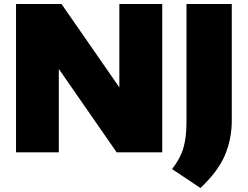

<svg xmlns="http://www.w3.org/2000/svg" viewBox="-20 -760 1236 958"><path d="M60 0V-740H287L575.5 -324V-740H789.5V0H562L273.5 -416V0ZM980 178 838.5 83.5Q879.5 31.5 895 -21.5Q910.5 -74.5 910.5 -151.5V-740H1136.5V-159.5Q1136.5 -66 1102 15Q1067.5 96 980 178Z"/></svg>

Font: Encode Sans Semi Expanded Black
Style: Regular
Weight: 900
Width: 6
Designer: Multiple Designers
Foundry: Impallari Type
Version: Version 3.000; ttfautohint (v1.8.3) -l 8 -r 50 -G 200 -x 14 